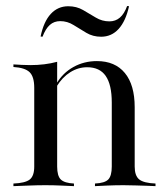

<svg xmlns="http://www.w3.org/2000/svg" viewBox="-20 -635 565 655"><path d="M304 0V-8.9Q337.9 -10.5 349.6 -23Q361.3 -35.5 361.3 -66.9V-285.5Q361.3 -346 340.7 -375.8Q320.2 -405.6 277.4 -405.6Q246.8 -405.6 219.8 -388.7Q192.7 -371.8 173.4 -340.3V-350.8Q194.4 -386.3 230.6 -406.5Q266.9 -426.6 310.5 -426.6Q372.6 -426.6 406 -385.9Q439.5 -345.2 439.5 -269.4V-66.9Q439.5 -35.5 454.8 -23Q470.2 -10.5 510.5 -8.9V0Q500.8 -0.8 482.7 -1.2Q464.5 -1.6 443.1 -2.4Q421.8 -3.2 401.6 -3.2Q373.4 -3.2 346 -2Q318.5 -0.8 304 0ZM25.8 0V-8.9Q66.1 -10.5 81.5 -22.6Q96.8 -34.7 96.8 -66.9V-335.5Q96.8 -373.4 81 -388.7Q65.3 -404 25.8 -406.5V-415.3Q40.3 -414.5 54 -413.7Q67.7 -412.9 83.1 -412.9Q108.1 -412.9 131 -415.7Q154 -418.5 175 -424.2V-66.9Q175 -34.7 187.5 -22.6Q200 -10.5 232.3 -8.9V0Q212.1 -0.8 187.5 -2Q162.9 -3.2 134.7 -3.2Q107.3 -3.2 79 -2Q50.8 -0.8 25.8 0ZM325 -509.7Q296.8 -509.7 274.6 -523Q252.4 -536.3 231 -549.6Q209.7 -562.9 185.5 -562.9Q164.5 -562.9 150 -550Q135.5 -537.1 125 -509.7L118.5 -510.5Q129 -561.3 153.2 -587.5Q177.4 -613.7 212.9 -613.7Q241.1 -613.7 263.3 -600.8Q285.5 -587.9 306.9 -575Q328.2 -562.1 353.2 -562.1Q374.2 -562.1 389.1 -575Q404 -587.9 413.7 -614.5L420.2 -613.7Q408.9 -562.9 384.7 -536.3Q360.5 -509.7 325 -509.7Z"/></svg>

Font: Playfair 144pt
Style: Regular
Weight: 400
Designer: Claus Eggers Sørensen
Foundry: Claus Eggers Sørensen
Version: Version 2.001;gftools[0.9.30]